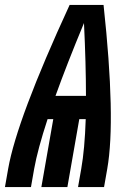

<svg xmlns="http://www.w3.org/2000/svg" viewBox="-34 -755 554 775"><path d="M-14 0 -1 -74Q34 -273 247 -735H384Q434 -273 399 -74L386 0H281L294 -74Q308 -153 312 -274H286L238 0H133L181 -274H158Q118 -152 104 -74L91 0ZM190 -368H313Q313 -496 305 -662Q236 -496 190 -368Z"/></svg>

Font: Iosevka SS08
Style: Bold Italic
Weight: 700
Italic angle: -10°
Monospace: yes
Designer: Belleve Invis
Foundry: Belleve Invis
Version: 2.1.0; ttfautohint (v1.8.2)